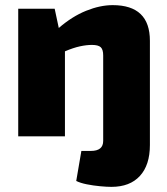

<svg xmlns="http://www.w3.org/2000/svg" viewBox="-20 -531 652 748"><path d="M419 -511Q564 -511 564 -372V34Q564 112 525 154.5Q486 197 414 197Q396 197 369.5 194.5Q343 192 318 187Q293 182 277 174L297 57H334Q382 57 382 18V-315Q382 -338 372.5 -347Q363 -356 338 -356Q317 -356 291.5 -350.5Q266 -345 233 -331V0H51V-497H193L209 -422Q261 -467 315.5 -489Q370 -511 419 -511Z"/></svg>

Font: Exo 2 ExtraBold
Style: Regular
Weight: 800
Designer: Natanael Gama
Foundry: Natanael Gama
Version: Version 2.010